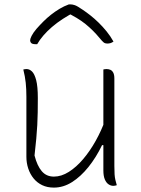

<svg xmlns="http://www.w3.org/2000/svg" viewBox="-20 -842 640 873"><path d="M101 -528Q114 -528 125.5 -517Q137 -506 144.5 -477.5Q152 -449 152 -396Q152 -361 151.5 -331.5Q151 -302 149.5 -273.5Q148 -245 145 -212Q142 -179 137 -135Q149 -88 170 -63.5Q191 -39 225 -39Q259 -39 293 -60.5Q327 -82 358 -118.5Q389 -155 415 -201.5Q441 -248 459 -298V-182H444Q417 -126 382 -82.5Q347 -39 307.5 -14Q268 11 225 11Q195 11 172 0Q149 -11 133 -30.5Q117 -50 108.5 -75.5Q100 -101 100 -129Q100 -175 100 -220.5Q100 -266 100 -311.5Q100 -357 100 -402Q100 -437 97 -465.5Q94 -494 86 -526Q90 -527 93.5 -527.5Q97 -528 101 -528ZM464 -528Q474 -528 482 -524.5Q490 -521 495 -511.5Q500 -502 500 -485Q500 -418 500 -352Q500 -286 500 -220Q500 -154 500 -87Q500 -63 501 -49Q502 -35 504.5 -24.5Q507 -14 511 0Q509 1 506 1.5Q503 2 500.5 2.5Q498 3 495 3Q484 3 473.5 -4Q463 -11 456.5 -26.5Q450 -42 450 -67Q450 -145 450 -221Q450 -297 450 -373Q450 -449 450 -526Q452 -527 454 -527Q456 -527 458.5 -527.5Q461 -528 464 -528ZM293 -822Q295 -822 297.5 -822Q300 -822 302 -822Q309 -822 320 -818.5Q331 -815 357 -797Q372 -787 390.5 -772.5Q409 -758 428 -739.5Q447 -721 464.5 -699.5Q482 -678 496 -653Q489 -648 482.5 -646Q476 -644 467 -644Q458 -644 451.5 -649Q445 -654 432 -670Q404 -704 369 -732.5Q334 -761 275 -789L333 -777H268L325 -790Q260 -757 216 -719Q172 -681 149 -641H143Q133 -641 127.5 -643Q122 -645 119.5 -649.5Q117 -654 117 -659Q117 -665 123.5 -678.5Q130 -692 146 -711Q161 -728 177.5 -744.5Q194 -761 212.5 -775.5Q231 -790 251 -802Q271 -814 293 -822Z"/></svg>

Font: Recursive Monospace Casual Light
Style: Regular
Weight: 300
Version: Version 1.047